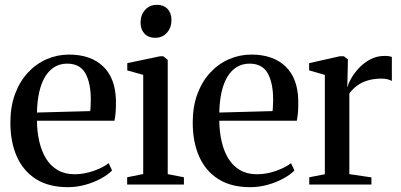

<svg xmlns="http://www.w3.org/2000/svg" viewBox="-20 -764 1662 795"><path d="M261 11Q182.5 11 129.8 -22Q77 -55 50 -115.2Q23 -175.5 23 -256.5Q23 -322.5 42.2 -374.5Q61.5 -426.5 95.2 -463Q129 -499.5 173 -518.8Q217 -538 266 -538Q355.5 -538 406.8 -489.2Q458 -440.5 460 -348.5Q460.5 -318 458.8 -298Q457 -278 454 -264H133Q133.5 -217.5 143 -177Q152.5 -136.5 171.2 -106.5Q190 -76.5 219.2 -59.5Q248.5 -42.5 289 -42.5Q328.5 -42.5 368 -56.5Q407.5 -70.5 430 -88.5L444 -58Q427 -40.5 398.2 -24.8Q369.5 -9 333.8 1Q298 11 261 11ZM133 -298 353.5 -304Q355 -315.5 355.2 -327.5Q355.5 -339.5 356 -350.5Q356 -420.5 333.5 -460.5Q311 -500.5 258 -500.5Q229 -500.5 206 -486.8Q183 -473 167 -446.8Q151 -420.5 142.5 -383Q134 -345.5 133 -298Z M506.5 0V-30L573 -43.5V-454L507 -472.5V-502.5L642.5 -531H656L674.5 -516V-43L741.5 -30V0ZM621.5 -607.5Q594.5 -607.5 578.2 -624.8Q562 -642 562 -671Q562 -702 580.8 -723Q599.5 -744 629.5 -744H630.5Q657.5 -744 673.8 -727Q690 -710 690 -681Q690 -650 671.5 -628.8Q653 -607.5 622.5 -607.5Z M1016 11Q937.5 11 884.8 -22Q832 -55 805 -115.2Q778 -175.5 778 -256.5Q778 -322.5 797.2 -374.5Q816.5 -426.5 850.2 -463Q884 -499.5 928 -518.8Q972 -538 1021 -538Q1110.5 -538 1161.8 -489.2Q1213 -440.5 1215 -348.5Q1215.5 -318 1213.8 -298Q1212 -278 1209 -264H888Q888.5 -217.5 898 -177Q907.5 -136.5 926.2 -106.5Q945 -76.5 974.2 -59.5Q1003.5 -42.5 1044 -42.5Q1083.5 -42.5 1123 -56.5Q1162.5 -70.5 1185 -88.5L1199 -58Q1182 -40.5 1153.2 -24.8Q1124.5 -9 1088.8 1Q1053 11 1016 11ZM888 -298 1108.5 -304Q1110 -315.5 1110.2 -327.5Q1110.5 -339.5 1111 -350.5Q1111 -420.5 1088.5 -460.5Q1066 -500.5 1013 -500.5Q984 -500.5 961 -486.8Q938 -473 922 -446.8Q906 -420.5 897.5 -383Q889 -345.5 888 -298Z M1260.5 0V-30L1325 -42.5V-454L1260 -472.5V-502.5L1386.5 -531H1404L1420.5 -518L1420 -488.5L1418 -402.5L1420 -407Q1423.5 -421.5 1435.8 -442.2Q1448 -463 1467.8 -483.8Q1487.5 -504.5 1514 -518.5Q1540.5 -532.5 1572.5 -532.5Q1584 -532.5 1591 -531.2Q1598 -530 1602.5 -528V-428.5Q1597.5 -432 1586.8 -435.2Q1576 -438.5 1559.5 -438.5Q1529 -438.5 1504 -431.2Q1479 -424 1459.8 -410.2Q1440.5 -396.5 1426.5 -377V-43L1518 -29.5V0Z"/></svg>

Font: Merriweather 96pt
Style: Regular
Weight: 400
Version: Version 2.100